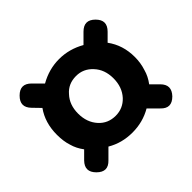

<svg xmlns="http://www.w3.org/2000/svg" viewBox="-121 -790 833 833"><g transform="rotate(-45 295.0 -374.0)"><path d="M62 -138Q25 -175 61 -212L95 -246Q74 -274 66 -304Q56 -334 56 -374Q56 -448 94 -501L61 -535Q25 -572 62 -609Q99 -646 136 -609L177 -568Q233 -600 295 -600Q357 -600 413 -568L454 -609Q491 -646 528 -609Q565 -572 528 -535L494 -501Q534 -447 534 -374Q534 -337 523 -304Q515 -274 494 -246L528 -212Q564 -176 528 -138Q490 -100 454 -138L412 -180Q359 -149 295 -149Q230 -149 178 -180L136 -138Q100 -100 62 -138ZM295 -252Q340 -252 371 -285Q403 -320 403 -374Q403 -428 371 -462Q340 -496 295 -496Q247 -496 218 -462Q186 -428 186 -374Q186 -320 218 -285Q248 -252 295 -252Z"/></g></svg>

Font: GenSenRounded2 TW B
Style: Regular
Weight: 700
Version: Version 2.000;PS 2;hotconv 16.6.51;makeotf.lib2.5.65220 DEVE